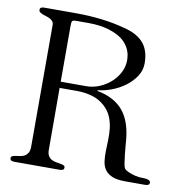

<svg xmlns="http://www.w3.org/2000/svg" viewBox="-76 -741 795 815"><g transform="rotate(10 321.5 -333.5)"><path d="M435.1 -507.3Q435.1 -532.2 426.8 -551.3Q418.5 -570.3 404.5 -584.5Q390.6 -598.6 372.1 -608.2Q353.5 -617.7 332.8 -623.8Q312 -629.9 290.5 -632.3Q269 -634.8 249 -634.8H198.2Q189.9 -634.8 184.8 -634.3Q179.7 -633.8 177.2 -631.3Q174.8 -628.9 174.1 -624Q173.3 -619.1 173.3 -610.8V-369.1H284.2Q312 -369.1 338.9 -380.1Q365.7 -391.1 387.2 -409.9Q408.7 -428.7 421.9 -453.9Q435.1 -479 435.1 -507.3ZM620.6 -12.7Q620.6 -4.4 614.3 -2.2Q607.9 0 601.6 0H516.6Q480.5 0 459.7 -8.8Q439 -17.6 428.5 -32.7Q418 -47.9 415.3 -68.1Q412.6 -88.4 413.1 -111.8Q413.6 -135.3 414.6 -160.6Q415.5 -186 412.6 -210.9Q409.7 -235.8 400.1 -259Q390.6 -282.2 369.6 -301.8Q344.7 -324.7 313.2 -333.5Q281.7 -342.3 249 -342.3H173.3L173.8 -75.2Q173.8 -58.6 179.7 -49.3Q185.5 -40 194.3 -35.4Q203.1 -30.8 213.1 -29.1Q223.1 -27.3 231.9 -25.9Q240.7 -24.4 246.6 -21.7Q252.4 -19 252.4 -12.7Q252.4 -4.4 246.3 -2.2Q240.2 0 233.9 0H38.6Q32.2 0 26.1 -2.2Q20 -4.4 20 -12.7Q20 -19.5 25.9 -22Q31.7 -24.4 40.3 -25.6Q48.8 -26.9 58.8 -28.3Q68.8 -29.8 77.4 -34.4Q85.9 -39.1 91.8 -48.6Q97.7 -58.1 97.7 -75.2V-600.1Q97.7 -609.9 92.8 -615.7Q87.9 -621.6 80.6 -625.5Q73.2 -629.4 64.7 -631.8Q56.2 -634.3 48.8 -637.2Q41.5 -640.1 36.6 -643.8Q31.7 -647.5 31.7 -654.3Q31.7 -662.1 37.6 -664.3Q43.5 -666.5 49.8 -666.5H187.5Q243.7 -666.5 299.3 -659.9Q355 -653.3 409.7 -637.7Q460 -623.5 485.4 -592Q510.7 -560.5 510.7 -507.3Q510.7 -476.6 493.4 -450.7Q476.1 -424.8 449.7 -405.5Q423.3 -386.2 392.3 -374.8Q361.3 -363.3 334 -360.8V-357.4Q372.6 -350.1 400.6 -334.7Q428.7 -319.3 447.3 -296.1Q465.8 -272.9 476.1 -242.2Q486.3 -211.4 489.7 -173.8Q490.2 -167 491.7 -149.7Q493.2 -132.3 495.1 -113Q497.1 -93.8 499.8 -77.1Q502.4 -60.5 505.4 -54.7Q508.3 -49.3 516.8 -44.7Q525.4 -40 535.6 -36.4Q545.9 -32.7 555.7 -30.5Q565.4 -28.3 570.8 -27.8Q575.2 -27.3 583.5 -27.3Q591.8 -27.3 600.1 -26.4Q608.4 -25.4 614.5 -22.2Q620.6 -19 620.6 -12.7Z"/></g></svg>

Font: Atsinvsda
Style: Regular
Weight: 400
Designer: Al Webster
Foundry: Al Webster and Michael Everson
Version: Version 2.000